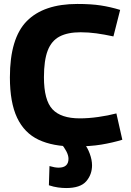

<svg xmlns="http://www.w3.org/2000/svg" viewBox="-20 -730 664 970"><path d="M30 -339Q30 -537 115.5 -623.5Q201 -710 371 -710Q440 -710 489 -702.5Q538 -695 587 -680L553 -546Q507 -556 467 -561.5Q427 -567 387 -567Q322 -567 281 -545.5Q240 -524 221 -474.5Q202 -425 202 -340Q202 -224 245 -178Q288 -132 383 -132Q427 -132 476.5 -139Q526 -146 568 -157L598 -24Q549 -9 492 0.5Q435 10 355 10Q247 10 175 -24Q103 -58 66.5 -135Q30 -212 30 -339ZM230 109Q257 117 276 117Q326 117 326 72Q326 55 315 34Q304 13 288 -5H405Q422 15 433.5 46.5Q445 78 445 105Q445 152 415.5 186Q386 220 314 220Q295 220 273 217Q251 214 227 206Z"/></svg>

Font: Georama
Style: Bold
Weight: 700
Designer: Jean-Baptiste Levee
Foundry: Production Type
Version: Version 1.000